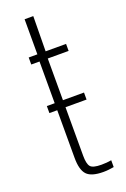

<svg xmlns="http://www.w3.org/2000/svg" viewBox="-150 -819 573 874"><g transform="rotate(-20 136.5 -382.0)"><path d="M192 6Q134 6 112 -17.5Q90 -41 90 -99V-330H52V-364H90V-566H50V-600H92V-770H134L132 -600H231V-566H130V-364H232V-330H130V-95Q130 -56 141.5 -42Q153 -28 194 -28Q210 -28 220 -29Q230 -30 243 -32V1Q231 3 218.5 4.5Q206 6 192 6Z"/></g></svg>

Font: Big Shoulders Text Thin
Style: Regular
Weight: 100
Designer: Patric King
Foundry: XO Type Co
Version: Version 1.000; ttfautohint (v1.8.2)